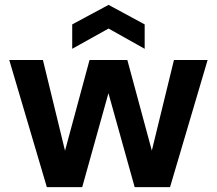

<svg xmlns="http://www.w3.org/2000/svg" viewBox="-20 -767 889 787"><path d="M172 0 18 -521H156L249 -139L244 -140L347 -521H502L605 -140H600L693 -521H831L677 0H532L422 -394H427L317 0ZM276 -567V-667L425 -747L573 -667V-567L425 -650Z"/></svg>

Font: DM Sans 10pt ExtraBold
Style: Regular
Weight: 800
Version: Version 4.004;gftools[0.9.30]